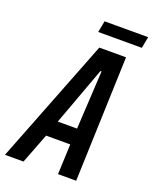

<svg xmlns="http://www.w3.org/2000/svg" viewBox="-192 -909 792 993"><g transform="rotate(20 204.0 -412.5)"><path d="M-40 0 229 -688H376L352 0H252L259 -166H126L62 0ZM158 -255H264L282 -576H276ZM196 -762 208 -825H448L436 -762Z"/></g></svg>

Font: Saira ExtraCondensed SemiBold
Style: Italic
Weight: 600
Width: 2
Italic angle: -12°
Designer: Hector Gatti with collaboration of the Omnibus-Type team
Foundry: Omnibus-Type
Version: Version 1.101